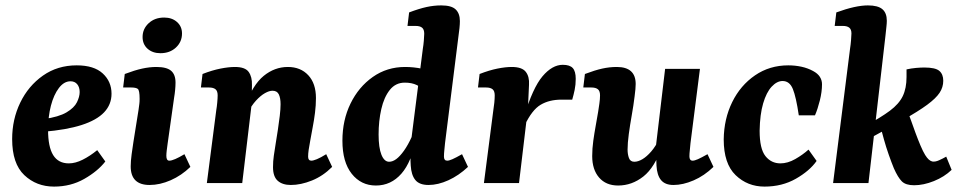

<svg xmlns="http://www.w3.org/2000/svg" viewBox="-20 -678 3555 711"><path d="M264 -436Q328 -436 360.5 -406Q393 -376 393 -331Q393 -291 365.5 -262Q338 -233 282 -215Q226 -197 140 -190L142 -237Q198 -245 226.5 -262Q255 -279 265 -299.5Q275 -320 275 -337Q275 -355 266 -366Q257 -377 241 -377Q217 -377 198 -352Q179 -327 168.5 -286.5Q158 -246 158 -197Q158 -134 177 -103.5Q196 -73 235 -73Q259 -73 286 -86.5Q313 -100 340 -122L370 -80Q342 -44 292 -15.5Q242 13 180 13Q115 13 70 -29.5Q25 -72 25 -163Q25 -236 55 -298Q85 -360 139 -398Q193 -436 264 -436Z M534 7Q464 7 464 -62Q464 -81 467.5 -107Q471 -133 474 -152L493 -271Q495 -286 496 -293.5Q497 -301 497 -312Q497 -344 490 -349Q483 -354 466 -354H436L442 -404Q479 -418 506.5 -424Q534 -430 559 -430Q597 -430 613.5 -416Q630 -402 630 -372Q630 -360 628.5 -344.5Q627 -329 625 -318L601 -148Q599 -134 597.5 -121.5Q596 -109 596 -101Q596 -83 607 -83Q615 -83 629 -89Q643 -95 663 -107L685 -60Q652 -28 612 -10.5Q572 7 534 7ZM574 -481Q545 -481 526.5 -497.5Q508 -514 508 -541Q508 -571 530.5 -592Q553 -613 588 -613Q617 -613 635.5 -596.5Q654 -580 654 -554Q654 -523 631.5 -502Q609 -481 574 -481Z M1057 7Q1026 7 1008.5 -8.5Q991 -24 991 -59Q991 -81 994 -101.5Q997 -122 1001 -147Q1005 -171 1009 -197.5Q1013 -224 1016 -249Q1019 -274 1019 -292Q1019 -315 1012.5 -328.5Q1006 -342 989 -342Q977 -342 961 -333Q945 -324 928 -305.5Q911 -287 897 -259L887 -285Q916 -364 956.5 -397Q997 -430 1046 -430Q1093 -430 1121.5 -399.5Q1150 -369 1150 -315Q1150 -288 1146.5 -260.5Q1143 -233 1138 -207Q1133 -181 1129 -158Q1125 -137 1123 -123Q1121 -109 1121 -98Q1121 -83 1133 -83Q1140 -83 1153.5 -88.5Q1167 -94 1188 -107L1210 -60Q1176 -26 1135 -9.5Q1094 7 1057 7ZM746 0 781 -271Q783 -282 784.5 -298.5Q786 -315 786 -325Q786 -341 778 -347.5Q770 -354 754 -354H724L730 -404Q766 -418 796.5 -424Q827 -430 850 -430Q888 -430 901 -411.5Q914 -393 913 -363L912 -294L877 0Z M1567 7Q1533 7 1518 -11.5Q1503 -30 1501 -65Q1500 -78 1500 -100Q1500 -122 1500 -137L1546 -499Q1548 -510 1549.5 -527.5Q1551 -545 1551 -553Q1551 -569 1543 -575.5Q1535 -582 1519 -582H1489L1495 -632Q1532 -646 1559.5 -652Q1587 -658 1614 -658Q1652 -658 1667.5 -643Q1683 -628 1683 -600Q1683 -589 1681.5 -574Q1680 -559 1678 -546L1628 -148Q1627 -136 1625.5 -122.5Q1624 -109 1624 -98Q1624 -83 1636 -83Q1643 -83 1655.5 -88.5Q1668 -94 1691 -107L1713 -60Q1679 -28 1640.5 -10.5Q1602 7 1567 7ZM1372 9Q1317 9 1282.5 -34.5Q1248 -78 1248 -157Q1248 -233 1278 -294.5Q1308 -356 1360.5 -393Q1413 -430 1480 -430Q1512 -430 1543 -423.5Q1574 -417 1597 -409L1561 -340Q1542 -354 1523.5 -363Q1505 -372 1479 -372Q1445 -372 1423.5 -345Q1402 -318 1392 -274Q1382 -230 1382 -180Q1382 -131 1392.5 -105Q1403 -79 1421 -79Q1434 -79 1447.5 -89Q1461 -99 1476 -120Q1491 -141 1505 -172L1520 -165Q1505 -79 1466.5 -35Q1428 9 1372 9Z M1772 0 1807 -271Q1809 -282 1810.5 -297.5Q1812 -313 1812 -325Q1812 -341 1804 -347.5Q1796 -354 1780 -354H1750L1756 -404Q1792 -418 1822 -424Q1852 -430 1875 -430Q1913 -430 1927 -412Q1941 -394 1939 -364L1935 -277L1902 0ZM1921 -247Q1953 -353 1989 -395.5Q2025 -438 2064 -438Q2090 -438 2101 -426Q2112 -414 2112 -386Q2112 -364 2108 -345Q2104 -326 2099 -309H2059Q2014 -309 1982 -290Q1950 -271 1923 -214Z M2269 9Q2224 9 2198.5 -20.5Q2173 -50 2173 -100Q2173 -128 2177 -156.5Q2181 -185 2186 -212.5Q2191 -240 2195 -264Q2197 -277 2199.5 -294Q2202 -311 2202 -325Q2202 -341 2194 -347.5Q2186 -354 2170 -354H2140L2146 -404Q2183 -418 2210 -424Q2237 -430 2264 -430Q2334 -430 2334 -367Q2334 -358 2333 -347.5Q2332 -337 2330 -321Q2326 -288 2319.5 -251.5Q2313 -215 2308.5 -181.5Q2304 -148 2304 -124Q2304 -107 2309 -93Q2314 -79 2329 -79Q2343 -79 2359 -88.5Q2375 -98 2391.5 -117Q2408 -136 2422 -165L2432 -137Q2405 -58 2362.5 -24.5Q2320 9 2269 9ZM2474 7Q2443 7 2428 -11Q2413 -29 2411 -65Q2410 -80 2410 -98Q2410 -116 2409 -137L2443 -423H2572L2537 -148Q2536 -135 2534.5 -122Q2533 -109 2533 -99Q2533 -83 2545 -83Q2552 -83 2564.5 -88.5Q2577 -94 2600 -107L2622 -60Q2588 -27 2548.5 -10Q2509 7 2474 7Z M2811 13Q2748 13 2704 -29.5Q2660 -72 2660 -162Q2661 -238 2691.5 -300Q2722 -362 2776 -399Q2830 -436 2899 -436Q2924 -436 2947.5 -431Q2971 -426 2991 -415Q3008 -406 3016 -393.5Q3024 -381 3024 -366Q3024 -338 3016 -306Q3008 -274 2998 -251H2938Q2928 -319 2916 -348.5Q2904 -378 2878 -378Q2857 -378 2837.5 -357Q2818 -336 2806 -295Q2794 -254 2793 -194Q2793 -127 2814.5 -100Q2836 -73 2870 -73Q2897 -73 2925 -89Q2953 -105 2974 -124L3004 -82Q2978 -45 2927 -16Q2876 13 2811 13Z M3065 0 3128 -499Q3130 -511 3131.5 -529Q3133 -547 3133 -554Q3133 -569 3125 -575.5Q3117 -582 3101 -582H3071L3077 -632Q3148 -658 3194 -658Q3231 -658 3247.5 -644Q3264 -630 3264 -601Q3264 -592 3262.5 -579Q3261 -566 3259 -546L3196 0ZM3365 8Q3334 8 3319.5 -6.5Q3305 -21 3290 -55Q3281 -77 3271 -105.5Q3261 -134 3253.5 -161Q3246 -188 3241 -207L3344 -258Q3347 -251 3354 -231Q3361 -211 3370 -186.5Q3379 -162 3388.5 -139.5Q3398 -117 3406 -104Q3413 -93 3419 -87.5Q3425 -82 3432 -80Q3443 -78 3457.5 -84.5Q3472 -91 3484 -98L3504 -49Q3477 -23 3438.5 -7.5Q3400 8 3365 8ZM3174 -151 3183 -211Q3242 -243 3275.5 -268Q3309 -293 3323 -322Q3337 -351 3337 -393V-421Q3355 -425 3372.5 -426.5Q3390 -428 3403 -428Q3444 -428 3458.5 -415.5Q3473 -403 3473 -379Q3473 -355 3459.5 -334.5Q3446 -314 3413.5 -290Q3381 -266 3322.5 -233Q3264 -200 3174 -151Z"/></svg>

Font: Rasa
Style: Bold Italic
Weight: 700
Italic angle: -7.10001°
Designer: Anna Giedrys (Yrsa+Rasa design), David Brezina (Yrsa art-direction, Rasa art-direction, design)
Foundry: Rosetta Type Foundry
Version: Version 2.004